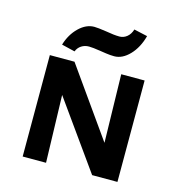

<svg xmlns="http://www.w3.org/2000/svg" viewBox="-103 -774 807 865"><g transform="rotate(15 301.0 -341.5)"><path d="M183 -518 121 -533Q136 -583 169.5 -615.5Q203 -648 241 -648Q257 -648 297 -642Q336 -635 361 -635Q380 -635 395.5 -647.5Q411 -660 418 -683L481 -669Q466 -613 432.5 -578Q399 -543 361 -543Q343 -543 322.5 -546Q302 -549 296 -550Q258 -556 241 -556Q221 -556 205.5 -546Q190 -536 183 -518ZM522 -473V0H404L180 -314L189 0H80V-473H195L420 -155L413 -473Z"/></g></svg>

Font: Ysabeau SC
Style: Bold
Weight: 700
Designer: Christian Thalmann (Catharsis Fonts)
Version: Version 0.003